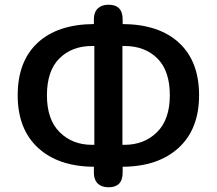

<svg xmlns="http://www.w3.org/2000/svg" viewBox="-20 -762 918 814"><path d="M440 32Q411 32 394.5 16Q378 0 378 -30V-55Q227 -56 141 -135.5Q55 -215 55 -358Q55 -502 139.5 -580.5Q224 -659 378 -660V-680Q378 -710 394.5 -726Q411 -742 440 -742Q500 -742 500 -680V-660Q654 -659 739 -580.5Q824 -502 824 -358Q824 -215 737.5 -135.5Q651 -56 500 -55V-30Q500 32 440 32ZM380 -148V-567H370Q285 -567 232 -514.5Q179 -462 179 -358Q179 -255 233 -201.5Q287 -148 370 -148ZM499 -567V-148H508Q591 -148 645.5 -201.5Q700 -255 700 -358Q700 -462 647 -514.5Q594 -567 508 -567Z"/></svg>

Font: Chiron GoRound TC M
Style: Regular
Weight: 500
Designer: Ryoko NISHIZUKA 西塚涼子 (kana, bopomofo & ideographs); Paul D. Hunt (Latin, Greek & Cyrillic); Sandoll Communications 산돌커뮤니
Foundry: Adobe
Version: Version 1.000;hotconv 1.1.1;makeotfexe 2.6.0